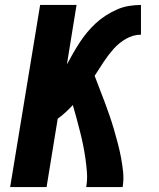

<svg xmlns="http://www.w3.org/2000/svg" viewBox="-20 -755 640 775"><path d="M21 0 142 -735H289L250 -495Q262 -517 274.5 -539Q287 -561 301 -582.5Q315 -604 331.5 -624Q348 -644 367 -661.5Q386 -679 408 -693Q430 -707 453 -717Q476 -727 500.5 -731Q525 -735 549 -735V-615Q518 -615 489 -598.5Q460 -582 438 -557Q416 -532 398 -504.5Q380 -477 362 -449Q372 -422 382.5 -395.5Q393 -369 403 -342Q413 -315 422.5 -287.5Q432 -260 440 -232.5Q448 -205 455.5 -176.5Q463 -148 468.5 -119Q474 -90 477 -60Q480 -30 475 0H328Q333 -29 331 -57.5Q329 -86 325 -114Q321 -142 315.5 -169.5Q310 -197 303 -224Q296 -251 289 -277.5Q282 -304 274 -331Q260 -316 245 -302Q230 -288 213 -276L168 0Z"/></svg>

Font: Iosevka Curly HvExObl
Style: Regular
Weight: 900
Width: 7
Italic angle: -9°
Monospace: yes
Designer: Belleve Invis
Foundry: Belleve Invis
Version: Version 11.1.0; ttfautohint (v1.8.3)